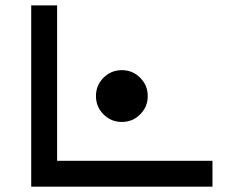

<svg xmlns="http://www.w3.org/2000/svg" viewBox="-20 -704 919 724"><path d="M97.7 -683.6H195.3V-97.7H781.2V0H97.7ZM439.5 -244.1Q398.9 -244.1 370.4 -272.7Q341.8 -301.3 341.8 -341.8Q341.8 -382.3 370.4 -410.9Q398.9 -439.5 439.5 -439.5Q480 -439.5 508.5 -410.9Q537.1 -382.3 537.1 -341.8Q537.1 -301.3 508.5 -272.7Q480 -244.1 439.5 -244.1Z"/></svg>

Font: BabelStone Pigpen
Style: Regular
Weight: 400
Designer: Andrew West
Foundry: BabelStone
Version: Version 1.02 November 6, 2013